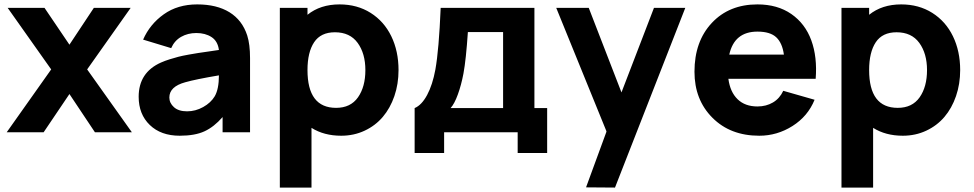

<svg xmlns="http://www.w3.org/2000/svg" viewBox="-20 -598 4402 868"><path d="M570.8 -562.5 374 -284.2 576.2 0H409.2L293.9 -172.9L177.2 0H10.3L211.4 -284.2L14.6 -562.5H181.2L293.9 -396L404.3 -562.5Z M1110.4 0H986.3V-68.8Q947.8 -24.4 904.5 -4.4Q861.3 15.6 792.5 15.6Q707.5 15.6 657.2 -33Q606.9 -81.5 606.9 -160.6Q606.9 -270.5 708 -315.4Q725.6 -323.2 747.6 -330.1Q769.5 -336.9 786.4 -341.3Q803.2 -345.7 833 -351.1Q862.8 -356.4 876 -358.4Q889.2 -360.4 925 -365.5Q960.9 -370.6 969.7 -372.1Q964.4 -412.1 936.3 -430.4Q908.2 -448.7 867.7 -448.7Q829.1 -448.7 798.8 -431.4Q768.6 -414.1 753.9 -380.4L627 -418.9Q657.7 -488.8 720.5 -533.4Q783.2 -578.1 871.6 -578.1Q960 -578.1 1017.6 -542.5Q1075.2 -506.8 1097.7 -437.5Q1110.4 -397.5 1110.4 -335.4ZM950.7 -162.6Q969.7 -195.3 969.7 -257.3Q863.3 -239.3 817.4 -226.1Q745.6 -206.5 745.6 -157.2Q745.6 -132.3 766.4 -113.5Q787.1 -94.7 825.7 -94.7Q863.8 -94.7 898.4 -114Q933.1 -133.3 950.7 -162.6Z M1515.1 -578.1Q1594.7 -578.1 1655.5 -539.8Q1716.3 -501.5 1749 -434.1Q1781.7 -366.7 1781.7 -281.2Q1781.7 -218.3 1762.9 -163.6Q1744.1 -108.9 1710.4 -69.3Q1676.8 -29.8 1628.2 -7.1Q1579.6 15.6 1522.5 15.6Q1444.8 15.6 1388.2 -20V250H1245.1V-562.5H1370.1V-531.2Q1428.2 -578.1 1515.1 -578.1ZM1499.5 -110.4Q1564.9 -110.4 1598.4 -158Q1631.8 -205.6 1631.8 -281.2Q1631.8 -356 1596.9 -404.1Q1562 -452.1 1494.1 -452.1Q1430.2 -452.1 1400.1 -407Q1370.1 -361.8 1370.1 -281.2Q1370.1 -110.4 1499.5 -110.4Z M2396 -562.5V-109.4H2453.6V93.8H2320.3V0H1987.8V93.8H1854.5V-109.4Q1886.2 -122.6 1910.9 -168.5Q1935.5 -214.4 1948.2 -283.2Q1964.4 -373.5 1972.2 -562.5ZM2254.4 -109.4V-453.1H2095.2Q2086.9 -328.6 2075.2 -265.6Q2065.4 -213.9 2050 -171.4Q2034.7 -128.9 2017.1 -109.4Z M2936.5 -562.5H3078.1L2760.3 250L2629.4 249L2720.7 0L2721.7 -4.4L2494.6 -562.5H2641.6L2789.6 -180.2Z M3272.9 -241.7Q3280.8 -182.1 3314.5 -149.4Q3348.1 -116.7 3404.3 -116.7Q3443.8 -116.7 3474.4 -134.8Q3504.9 -152.8 3521 -187.5L3662.6 -147Q3632.3 -72.3 3562.7 -28.3Q3493.2 15.6 3412.6 15.6Q3281.7 15.6 3200.7 -65.7Q3119.6 -147 3119.6 -273.9Q3119.6 -410.6 3198 -494.4Q3276.4 -578.1 3404.3 -578.1Q3494.6 -578.1 3557.4 -534.7Q3620.1 -491.2 3647.7 -415.8Q3675.3 -340.3 3667.5 -241.7ZM3404.3 -455.1Q3299.8 -455.1 3276.9 -351.1H3523.9Q3516.6 -403.8 3489.3 -429.4Q3461.9 -455.1 3404.3 -455.1Z M4054.2 -578.1Q4133.8 -578.1 4194.6 -539.8Q4255.4 -501.5 4288.1 -434.1Q4320.8 -366.7 4320.8 -281.2Q4320.8 -218.3 4302 -163.6Q4283.2 -108.9 4249.5 -69.3Q4215.8 -29.8 4167.2 -7.1Q4118.7 15.6 4061.5 15.6Q3983.9 15.6 3927.2 -20V250H3784.2V-562.5H3909.2V-531.2Q3967.3 -578.1 4054.2 -578.1ZM4038.6 -110.4Q4104 -110.4 4137.5 -158Q4170.9 -205.6 4170.9 -281.2Q4170.9 -356 4136 -404.1Q4101.1 -452.1 4033.2 -452.1Q3969.2 -452.1 3939.2 -407Q3909.2 -361.8 3909.2 -281.2Q3909.2 -110.4 4038.6 -110.4Z"/></svg>

Font: Manrope3 ExtraBold
Style: Bold
Weight: 800
Width: 4
Designer: Mikhail Sharanda
Foundry: Mikhail Sharanda
Version: Version 3.000;PS 003.000;hotconv 1.0.88;makeotf.lib2.5.64775